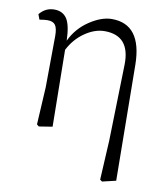

<svg xmlns="http://www.w3.org/2000/svg" viewBox="-82 -594 751 867"><g transform="rotate(10 293.5 -160.0)"><path d="M501 -341.8 506.8 190.4 444.3 205.1 434.6 198.2 444.3 17.6 453.1 -332Q456.1 -465.8 338.9 -465.8Q293.9 -465.8 248.5 -434.6Q203.1 -403.3 176.8 -351.6L181.6 0L120.1 9.8L110.4 2L120.1 -169.9L122.1 -405.3Q122.1 -440.4 111.8 -455.1Q101.6 -469.7 76.2 -469.7Q62.5 -469.7 39.1 -465.8L30.3 -489.3Q57.6 -522.5 97.7 -522.5Q136.7 -522.5 155.8 -493.7Q174.8 -464.8 176.8 -393.6Q205.1 -453.1 259.8 -489.3Q314.5 -525.4 361.3 -525.4Q498 -525.4 501 -341.8Z"/></g></svg>

Font: GenYoMin TW TTF Light
Style: Regular
Weight: 300
Version: Version 1.300